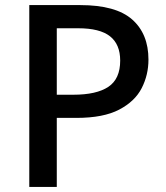

<svg xmlns="http://www.w3.org/2000/svg" viewBox="-20 -734 652 754"><path d="M295 -714Q435 -714 499 -657.5Q563 -601 563 -500Q563 -440 536.5 -388Q510 -336 448 -303.5Q386 -271 280 -271H203V0H95V-714ZM287 -623H203V-362H268Q359 -362 405.5 -393Q452 -424 452 -496Q452 -560 412 -591.5Q372 -623 287 -623Z"/></svg>

Font: Noto Sans Gurmukhi UI Medium
Style: Regular
Weight: 500
Designer: Jelle Bosma - Monotype Design Team
Foundry: Monotype Imaging Inc.
Version: Version 2.004; ttfautohint (v1.8.4.7-5d5b)